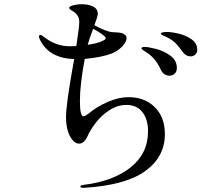

<svg xmlns="http://www.w3.org/2000/svg" viewBox="-20 -836 1040 913"><path d="M764 -198Q764 -90 670.5 -22.5Q577 45 381 57H375Q362 57 362 51Q362 45 378 43Q518 26 601 -40Q684 -106 684 -212Q684 -268 657.5 -302.5Q631 -337 581 -337Q539 -337 501 -312.5Q463 -288 436 -253Q409 -218 396 -188Q380 -153 356 -153Q339 -153 325 -170Q294 -207 294 -280Q294 -339 328 -529L333 -555Q274 -557 233 -579.5Q192 -602 169 -649Q165 -659 165 -661Q165 -665 167 -667.5Q169 -670 172 -670Q177 -670 191 -659Q246 -616 312 -616Q332 -616 343 -617Q357 -710 357 -731Q357 -749 349.5 -761Q342 -773 326 -783Q323 -785 316 -789.5Q309 -794 309 -799Q309 -806 329 -811Q349 -816 368 -816Q400 -816 422.5 -805Q445 -794 445 -770Q445 -759 429 -716Q483 -686 515 -683Q520 -683 535 -682Q550 -681 558 -679Q566 -677 570 -673Q582 -668 582 -655Q582 -638 562 -616Q542 -594 510 -581Q489 -573 455 -566Q421 -559 383 -556Q360 -434 360 -355Q360 -283 377 -283Q384 -283 403 -297Q439 -328 491.5 -351Q544 -374 591 -374Q668 -374 716 -326.5Q764 -279 764 -198ZM397 -623Q442 -629 469 -642Q475 -645 479 -648Q483 -651 483 -654Q483 -656 478 -663Q469 -671 453 -681.5Q437 -692 423 -699Q403 -647 397 -623ZM918 -599Q918 -585 908.5 -576.5Q899 -568 888 -568Q863 -568 848 -590Q829 -617 814 -631.5Q799 -646 776 -658Q767 -662 756 -667Q745 -672 745 -675Q745 -684 773 -684Q796 -684 830 -676Q864 -668 891 -649Q918 -630 918 -599ZM821 -513Q821 -495 810.5 -485.5Q800 -476 786 -476Q774 -476 762.5 -483Q751 -490 745 -504Q732 -532 716 -552Q700 -572 675 -588Q671 -591 662 -596.5Q653 -602 653 -606Q653 -613 667 -613Q684 -613 721.5 -603.5Q759 -594 790 -571.5Q821 -549 821 -513Z"/></svg>

Font: Shippori Mincho Medium
Style: Regular
Weight: 500
Designer: FONTDASU
Foundry: FONTDASU / Google Inc. / but / Adobe
Version: Version 3.110; ttfautohint (v1.8.3)